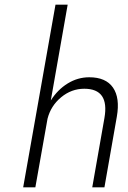

<svg xmlns="http://www.w3.org/2000/svg" viewBox="-20 -800 545 820"><path d="M426 -296Q448 -421 340 -421Q285 -421 241 -384.5Q197 -348 183 -293L131 0H79L217 -780H269L197 -371Q226 -417 269 -443.5Q312 -470 361 -470Q432 -470 462.5 -426Q493 -382 479 -302L426 0H374Z"/></svg>

Font: Renner* Light
Style: Light Italic
Weight: 300
Italic angle: -10°
Version: Version 003.000 ; ttfautohint (v0.97) -l 8 -r 50 -G 200 -x 1